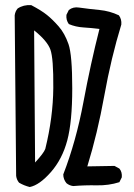

<svg xmlns="http://www.w3.org/2000/svg" viewBox="-20 -754 540 772"><path d="M99.6 -2Q76.2 -7.8 56.6 -19.5Q46.9 -31.2 44.9 -46.9L39.1 -692.4Q41 -708 50.8 -719.7Q74.2 -735.4 105.5 -733.4Q146.5 -711.9 168.9 -693.8Q191.4 -675.8 215.8 -647.9Q240.2 -620.1 255.4 -576.7Q270.5 -533.2 270.5 -398.9Q270.5 -264.6 250.5 -189.5Q230.5 -114.3 184.6 -62Q138.7 -9.8 99.6 -2ZM274.4 -5.9Q258.8 -7.8 247.1 -17.6Q234.4 -33.2 234.4 -52.7Q286.1 -186.5 315.4 -343.3Q344.7 -500 379.9 -637.7Q348.6 -641.6 316.4 -643.6Q284.2 -645.5 256.8 -657.2Q245.1 -672.9 247.1 -694.3L256.8 -713.9Q274.4 -727.5 297.9 -723.6Q338.9 -717.8 379.9 -713.9Q420.9 -710 458 -692.4Q469.7 -676.8 467.8 -655.3Q426.8 -521.5 399.4 -369.6Q372.1 -217.8 331.1 -85L440.4 -86.9L460 -76.2Q471.7 -62.5 469.7 -41L460 -21.5Q417 -7.8 369.1 -8.8Q321.3 -9.8 274.4 -5.9ZM162.1 -155.3Q193.4 -282.2 194.3 -400.9Q195.3 -519.5 182.6 -554.7Q169.9 -589.8 117.2 -631.8L121.1 -100.6Q156.2 -138.7 162.1 -155.3Z"/></svg>

Font: JasonHandwriting4
Style: Regular
Weight: 400
Version: Version 1.01.21